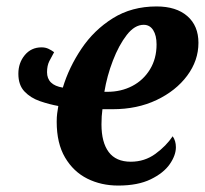

<svg xmlns="http://www.w3.org/2000/svg" viewBox="-20 -566 636 596"><path d="M347 10Q294 10 251 -11.5Q208 -33 182 -77Q156 -121 156 -188Q156 -203 157.5 -214Q159 -225 161 -237Q133 -242 104 -252Q75 -262 56 -282Q37 -302 37 -337Q37 -371 57 -395Q77 -419 109 -419Q121 -419 130.5 -414.5Q140 -410 148 -404Q140 -390 133 -376Q126 -362 126 -342Q126 -302 175 -294Q194 -357 233 -415Q272 -473 330.5 -509.5Q389 -546 466 -546Q527 -546 561.5 -516Q596 -486 596 -433Q596 -378 561 -331Q526 -284 466 -255.5Q406 -227 330 -227H298Q295 -206 295 -180Q295 -124 317.5 -94Q340 -64 386 -64Q429 -64 462.5 -88.5Q496 -113 516 -143Q526 -129 526 -109Q526 -84 507 -56.5Q488 -29 448 -9.5Q408 10 347 10ZM313 -281Q356 -281 390.5 -299Q425 -317 445.5 -350.5Q466 -384 466 -428Q466 -456 455.5 -472.5Q445 -489 426 -489Q398 -489 373.5 -457.5Q349 -426 330.5 -378Q312 -330 304 -281Z"/></svg>

Font: Noto Serif Condensed
Style: Bold Italic
Weight: 700
Width: 3
Italic angle: -12°
Designer: Monotype Design Team
Foundry: Monotype Imaging Inc.
Version: Version 2.014